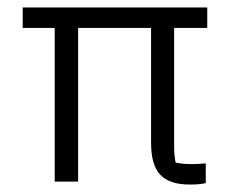

<svg xmlns="http://www.w3.org/2000/svg" viewBox="-20 -488 639 516"><path d="M386 -104V-413H190V0H127V-413H41V-468H537V-413H448V-94Q448 -70 452 -51Q472 -47 494 -47Q513 -47 533 -49V4Q518 8 490 8Q436 8 411 -18Q386 -44 386 -104Z"/></svg>

Font: Athiti
Style: Regular
Weight: 400
Designer: CadsonDemak Team
Foundry: CadsonDemak
Version: Version 1.033